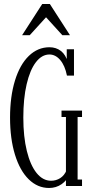

<svg xmlns="http://www.w3.org/2000/svg" viewBox="-20 -925 463 955"><path d="M318 -614H312V-680H348V-549H313Q303 -599 279.5 -626.5Q256 -654 226 -654Q188 -654 158.5 -615.5Q129 -577 112.5 -506Q96 -435 96 -340Q96 -245 113.5 -174Q131 -103 162 -64.5Q193 -26 234 -26Q259 -26 279.5 -39Q300 -52 311 -78L328 -62Q314 -28 286.5 -9Q259 10 224 10Q167 10 123 -33Q79 -76 54.5 -155.5Q30 -235 30 -340Q30 -445 54.5 -524.5Q79 -604 123.5 -647Q168 -690 226 -690Q259 -690 283 -671.5Q307 -653 318 -614ZM286 -375H388V-343H286ZM366 -32H388V0H308V-355H366ZM90 -750 190 -905H228L328 -750H290L190 -860H228L128 -750Z"/></svg>

Font: Margherita Variable
Style: Regular
Weight: 400
Designer: James Puckett
Foundry: Dunwich Type Founders
Version: Version 1.008